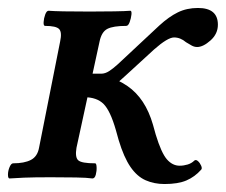

<svg xmlns="http://www.w3.org/2000/svg" viewBox="-40 -445 567 482"><path d="M-16 3Q-20 3 -20 -6.5Q-20 -16 -16 -25.5Q-12 -35 -7 -35Q21 -35 37.5 -43.5Q54 -52 58 -74L111 -341Q116 -364 108.5 -372Q101 -380 73 -380Q69 -380 69.5 -389.5Q70 -399 73.5 -408.5Q77 -418 82 -418Q94 -417 119.5 -416.5Q145 -416 185 -416Q218 -416 247 -416.5Q276 -417 287 -418Q291 -418 290 -408.5Q289 -399 285.5 -389.5Q282 -380 277 -380Q244 -380 229.5 -372.5Q215 -365 210 -341L152 -74Q148 -50 156.5 -42.5Q165 -35 199 -35Q202 -35 202.5 -25.5Q203 -16 200.5 -6.5Q198 3 192 3Q179 1 150.5 0.5Q122 0 87 0Q45 0 20.5 1Q-4 2 -16 3ZM153 -201V-260H214Q224 -260 234 -266.5Q244 -273 255 -283L360 -381Q384 -403 406.5 -414Q429 -425 457 -425Q507 -425 507 -383Q507 -360 488.5 -343.5Q470 -327 455 -327Q448 -327 441.5 -330.5Q435 -334 427 -339Q420 -345 412.5 -348Q405 -351 397 -351Q389 -351 376.5 -343.5Q364 -336 347 -321L275 -255Q249 -231 230 -216Q211 -201 187 -201ZM373 17Q347 17 325.5 7.5Q304 -2 287.5 -26Q271 -50 258 -93L251 -118Q237 -167 220 -184Q203 -201 171 -201H133L144 -260H172Q235 -260 280 -229Q325 -198 344 -132L351 -107Q365 -61 379 -45Q393 -29 411 -29Q421 -29 431 -32Q441 -35 448 -42Q452 -45 457 -40.5Q462 -36 465 -29Q468 -22 465 -19Q449 -1 428 8Q407 17 373 17Z"/></svg>

Font: Junicode VF
Style: Italic
Weight: 400
Italic angle: -11°
Designer: Peter S. Baker
Version: Version 2.209